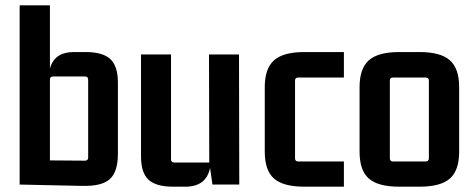

<svg xmlns="http://www.w3.org/2000/svg" viewBox="-20 -695 1792 723"><path d="M289 5 54 0V-675H168V-437Q185 -499 258 -499H303Q367 -499 395.5 -472.5Q424 -446 424 -384V-116Q424 -48 393.5 -20.5Q363 7 289 5ZM168 -395V-91L300 -90Q312 -90 312 -102V-395Q312 -407 300 -407H180Q168 -407 168 -395Z M678 8H632Q568 8 539.5 -18Q511 -44 511 -106V-490H624V-95Q624 -83 636 -83H768L767 -490H880L881 0H780L771 -63Q757 8 678 8Z M1275 8H1126Q1047 8 1012 -22.5Q977 -53 977 -124V-367Q977 -437 1012 -468Q1047 -499 1126 -499H1275V-403H1103Q1091 -403 1091 -392V-99Q1091 -87 1103 -87H1275Z M1334 -124V-367Q1334 -437 1369 -468Q1404 -499 1483 -499H1560Q1639 -499 1674 -468Q1709 -437 1709 -367V-124Q1709 -53 1674 -22.5Q1639 8 1560 8H1483Q1404 8 1369 -22.5Q1334 -53 1334 -124ZM1583 -403H1460Q1448 -403 1448 -392V-99Q1448 -87 1460 -87H1583Q1595 -87 1595 -99V-392Q1595 -403 1583 -403Z"/></svg>

Font: Gemunu Libre
Style: Bold
Weight: 700
Designer: Puspanada Ekanayake, Sola Matas, Pathum Egodawatta, Kosala Senevirathne
Foundry: mooniak
Version: Version 1.100